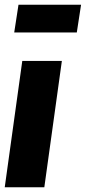

<svg xmlns="http://www.w3.org/2000/svg" viewBox="-23 -790 362 810"><path d="M238 -533 164 0H-3L71 -533ZM301 -653H37L55 -770H319Z"/></svg>

Font: Fira Sans Extra Condensed ExtraBold
Style: Italic
Weight: 800
Width: 3
Italic angle: -8°
Designer: Carrois Corporate & Edenspiekermann AG
Foundry: Carrois Corporate GbR & Edenspiekermann AG
Version: Version 4.203